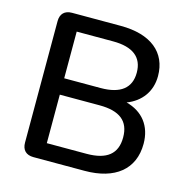

<svg xmlns="http://www.w3.org/2000/svg" viewBox="-104 -806 890 906"><g transform="rotate(15 341.0 -352.5)"><path d="M388 0C536 0 624 -70 624 -195C624 -283 576 -342 496 -363C564 -389 607 -445 607 -521C607 -637 523 -705 376 -705H138C102 -705 82 -685 82 -649V-56C82 -20 102 0 138 0ZM182 -625H360C457 -625 506 -586 506 -511C506 -436 457 -397 360 -397H182ZM182 -317H376C475 -317 523 -279 523 -199C523 -119 475 -80 376 -80H182Z"/></g></svg>

Font: Nunito SemiBold
Style: Regular
Weight: 600
Designer: Vernon Adams
Foundry: Vernon Adams
Version: Version 3.602